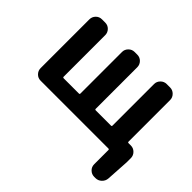

<svg xmlns="http://www.w3.org/2000/svg" viewBox="-161 -801 1240 1240"><g transform="rotate(45 459.0 -181.5)"><path d="M816.4 -121.1Q816.4 -114.3 823.2 -114.3H844.7Q868.2 -114.3 885.3 -97.2Q902.3 -80.1 902.3 -56.6V-18.6L892.6 139.6Q890.6 163.1 873 179.7Q855.5 196.3 831.1 196.3H820.3Q796.9 196.3 779.8 179.7Q762.7 163.1 762.7 138.7V8.8Q762.7 2 755.9 2H136.7Q112.3 2 95.7 -15.1Q79.1 -32.2 79.1 -55.7V-501Q79.1 -524.4 95.7 -541.5Q112.3 -558.6 136.7 -558.6H166Q190.4 -558.6 207 -541.5Q223.6 -524.4 223.6 -501V-121.1Q223.6 -114.3 231.4 -114.3H370.1Q377 -114.3 377 -121.1V-501Q377 -524.4 394 -541.5Q411.1 -558.6 434.6 -558.6H459Q483.4 -558.6 500 -541.5Q516.6 -524.4 516.6 -501V-121.1Q516.6 -114.3 524.4 -114.3H663.1Q669.9 -114.3 669.9 -121.1V-501Q669.9 -524.4 687 -541.5Q704.1 -558.6 727.5 -558.6H758.8Q782.2 -558.6 799.3 -541.5Q816.4 -524.4 816.4 -501Z"/></g></svg>

Font: Gen Jyuu Gothic P Bold
Style: Bold
Weight: 700
Designer: [Source Han Sans]
Ryoko NISHIZUKA  (kana & ideographs); Paul D. Hunt (Latin, Greek & Cyrillic); Wenlong ZHANG  (bopomofo
Version: Version 1.002.20150607